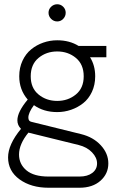

<svg xmlns="http://www.w3.org/2000/svg" viewBox="-20 -672 540 906"><path d="M221.2 -640.1Q233.4 -651.9 250 -651.9Q266.6 -651.9 278.3 -640.1Q290 -628.4 290 -611.8Q290 -595.2 278.3 -583Q266.6 -570.8 250 -570.8Q233.4 -570.8 221.2 -583Q209 -595.2 209 -611.8Q209 -628.4 221.2 -640.1ZM127.9 -97.2 362.8 -39.1Q420.4 -24.9 455.8 13.7Q491.2 52.2 491.2 99.1Q491.2 147.9 454.1 180.9Q417 213.9 355 213.9H209Q127 213.9 72.5 174.6Q18.1 135.3 18.1 70.8Q18.1 9.8 79.1 -64Q62 -81.1 62 -104Q62 -144 110.8 -202.1Q70.8 -248.5 70.8 -312Q70.8 -352.5 86.2 -385.5Q101.6 -418.5 127.2 -439.2Q152.8 -460 184.3 -470.9Q215.8 -481.9 250 -481.9Q308.1 -481.9 351.1 -455.1H481.9V-401.9H404.8Q429.2 -363.3 429.2 -312Q429.2 -271.5 413.8 -238.5Q398.4 -205.6 372.8 -185.3Q347.2 -165 315.7 -154.1Q284.2 -143.1 250 -143.1Q186 -143.1 140.1 -175.8Q113.8 -140.1 113.8 -117.2Q113.8 -100.1 127.9 -97.2ZM125 -312Q125 -256.3 161.9 -226.1Q198.7 -195.8 250 -195.8Q300.8 -195.8 337.9 -226.1Q375 -256.3 375 -312Q375 -368.2 338.1 -398.7Q301.3 -429.2 250 -429.2Q198.7 -429.2 161.9 -398.7Q125 -368.2 125 -312ZM113.8 -45.9Q69.8 8.3 69.8 57.1Q69.8 102.5 104.7 131.8Q139.6 161.1 209 161.1H355Q393.1 161.1 415.5 144Q438 127 438 99.1Q438 71.8 414.3 46.9Q390.6 22 351.1 12.2L115.2 -45.9Z"/></svg>

Font: Rawengulk
Style: Demibold
Weight: 600
Version: Version 0.92